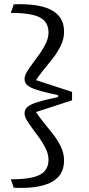

<svg xmlns="http://www.w3.org/2000/svg" viewBox="-20 -771 433 938"><path d="M100 -217Q100 -231 107 -241Q114 -251 132 -260Q150 -269 182 -277.5Q214 -286 264 -297V-306Q214 -317 182 -325.5Q150 -334 132 -343Q114 -352 107 -362Q100 -372 100 -386Q100 -401 112 -421Q124 -441 141.5 -464Q159 -487 176.5 -512Q194 -537 205.5 -562.5Q217 -588 217 -613Q217 -646 198.5 -667.5Q180 -689 139.5 -698.5Q99 -708 33 -708L47 -750Q100 -752 145 -746.5Q190 -741 223 -726Q256 -711 274.5 -684Q293 -657 293 -616Q293 -581 277 -548Q261 -515 237 -484.5Q213 -454 189.5 -425.5Q166 -397 151 -371L142 -384L332 -322V-281L142 -219L151 -232Q166 -206 189.5 -177.5Q213 -149 237 -118.5Q261 -88 277 -55Q293 -22 293 13Q293 54 274.5 81Q256 108 223 123Q190 138 145 143.5Q100 149 47 146L33 105Q99 105 139.5 95.5Q180 86 198.5 64.5Q217 43 217 10Q217 -15 205.5 -40.5Q194 -66 176.5 -91Q159 -116 141.5 -139Q124 -162 112 -182Q100 -202 100 -217Z"/></svg>

Font: Roboto Serif Light
Style: Regular
Weight: 300
Designer: Greg Gazdowicz
Foundry: Commercial Type
Version: Version 1.008